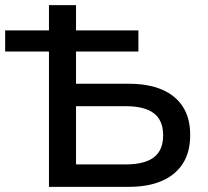

<svg xmlns="http://www.w3.org/2000/svg" viewBox="-30 -725 806 745"><path d="M160 0V-525H-10V-607H160V-705H265V-607H507V-525H265V-400H470Q545 -400 598 -377.5Q651 -355 679.5 -311Q708 -267 708 -201Q708 -135 679.5 -90.5Q651 -46 598 -23Q545 0 470 0ZM265 -87H457Q531 -87 567 -114.5Q603 -142 603 -200Q603 -258 567 -285.5Q531 -313 457 -313H265Z"/></svg>

Font: NunitoSans_10ptSemiBold
Style: Regular
Weight: 600
Designer: Vernon Adams
Foundry: Vernon Adams
Version: Version 3.101;gftools[0.9.27]